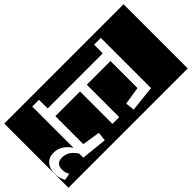

<svg xmlns="http://www.w3.org/2000/svg" viewBox="-351 -995 1286 1286"><g transform="rotate(45 292.0 -352.0)"><path d="M-12 -917H596V213H-12ZM431 0Q400 19 379.5 49.5Q359 80 359 118Q359 161 387.5 186.5Q416 212 464 212Q487 212 506.5 206.5Q526 201 543 192L534 143Q509 158 480 158Q454 158 438 144.5Q422 131 422 99Q422 73 436 48Q450 23 486 0H524L543 -184L480 -191L460 -64H195V-298H502V-362H195V-586H451L471 -459L535 -466L515 -650H40V-586H122V-64H40V0Z"/></g></svg>

Font: Zilla Slab Regular Highlight
Style: Regular
Weight: 410
Designer: Typotheque Type Foundry
Foundry: Typotheque type foundry
Version: Version 1.0; 2017